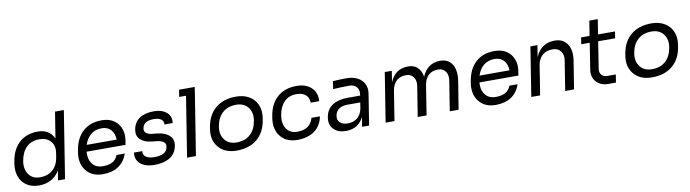

<svg xmlns="http://www.w3.org/2000/svg" viewBox="-33 -1382 7371 2052"><g transform="rotate(-10 3653.0 -356.0)"><path d="M268.1 18.1Q191.4 18.1 137 -17.6Q82.5 -53.2 59.6 -116Q36.6 -178.7 48.8 -257.8L51.8 -275.9Q72.3 -406.7 150.4 -479.2Q228.5 -551.8 356 -551.8Q417.5 -551.8 461.7 -523.7Q505.9 -495.6 527.8 -445.8L573.2 -730H668.9L553.2 0H477.1L494.1 -105Q420.4 18.1 268.1 18.1ZM294.9 -65.9Q380.9 -65.9 434.1 -114Q487.3 -162.1 501 -249L507.8 -294.9Q520 -370.6 477.3 -419.2Q434.6 -467.8 356.9 -467.8Q268.1 -467.8 214.8 -414.8Q161.6 -361.8 146 -267.1Q132.3 -180.7 173.3 -123.3Q214.4 -65.9 294.9 -65.9Z M961.9 18.1Q844.7 18.1 782.5 -59.8Q720.2 -137.7 738.8 -257.8L742.2 -275.9Q762.7 -406.7 841.1 -479.2Q919.4 -551.8 1046.9 -551.8Q1159.2 -551.8 1219 -478.5Q1278.8 -405.3 1260.7 -292L1253.9 -249H831.1Q823.7 -168.5 862.8 -117.2Q901.9 -65.9 976.1 -65.9Q1038.6 -65.9 1080.1 -87.4Q1121.6 -108.9 1140.1 -159.2H1230Q1166.5 18.1 961.9 18.1ZM1033.2 -467.8Q961.9 -467.8 914.6 -429.2Q867.2 -390.6 844.7 -320.8H1169.9Q1168.9 -386.7 1132.6 -427.2Q1096.2 -467.8 1033.2 -467.8Z M1522.9 16.1Q1460.9 16.1 1414.6 -2.9Q1368.2 -22 1344.2 -60.8Q1320.3 -99.6 1327.6 -151.9H1418Q1413.1 -108.9 1446 -87.4Q1479 -65.9 1535.6 -65.9Q1597.7 -65.9 1635.7 -85.7Q1673.8 -105.5 1681.6 -153.8Q1687 -188 1660.9 -206.5Q1634.8 -225.1 1587.9 -230L1530.8 -235.8Q1455.1 -244.6 1413.8 -283.9Q1372.6 -323.2 1382.8 -387.2Q1396 -470.2 1456.3 -510Q1516.6 -549.8 1612.8 -549.8Q1699.2 -549.8 1749.8 -507.3Q1800.3 -464.8 1790.5 -391.1H1700.7Q1705.1 -428.2 1676.5 -448Q1647.9 -467.8 1599.6 -467.8Q1484.4 -467.8 1472.7 -387.2Q1467.8 -356.9 1489.3 -338.9Q1510.7 -320.8 1548.8 -315.9L1606.9 -310.1Q1689.9 -301.3 1736.3 -261Q1782.7 -220.7 1772 -153.8Q1757.8 -66.4 1691.9 -25.1Q1626 16.1 1522.9 16.1Z M1973.6 0H1877.4L1981.4 -653.8H1907.2L1919.4 -730H2089.4L2077.6 -653.8Z M2414.1 18.1Q2289.6 18.1 2221.4 -59.1Q2153.3 -136.2 2171.9 -257.8L2174.8 -275.9Q2196.3 -409.2 2282.5 -480.5Q2368.7 -551.8 2504.9 -551.8Q2586.9 -551.8 2646.7 -516.8Q2706.5 -481.9 2733.2 -418.9Q2759.8 -356 2747.1 -275.9L2744.1 -257.8Q2723.1 -124.5 2637.2 -53.2Q2551.3 18.1 2414.1 18.1ZM2428.2 -67.9Q2521 -67.9 2577.9 -120.1Q2634.8 -172.4 2649.9 -267.1Q2663.6 -354 2619.4 -409.9Q2575.2 -465.8 2491.2 -465.8Q2399.4 -465.8 2342.3 -413.6Q2285.2 -361.3 2270 -267.1Q2256.3 -181.2 2300.5 -124.5Q2344.7 -67.9 2428.2 -67.9Z M3072.8 18.1Q2954.6 18.1 2891.8 -59.6Q2829.1 -137.2 2847.7 -257.8L2850.6 -275.9Q2871.1 -407.2 2951.7 -479.5Q3032.2 -551.8 3161.6 -551.8Q3262.2 -551.8 3321.3 -496.8Q3380.4 -441.9 3373 -349.1H3280.8Q3280.8 -404.3 3244.6 -435.1Q3208.5 -465.8 3147.9 -465.8Q3062.5 -465.8 3011.5 -413.1Q2960.4 -360.4 2945.8 -267.1Q2932.1 -181.6 2970.5 -124.8Q3008.8 -67.9 3086.9 -67.9Q3227.5 -67.9 3260.7 -188H3353Q3331.1 -85.4 3258.1 -33.7Q3185.1 18.1 3072.8 18.1Z M3599.6 14.2Q3515.6 14.2 3468.3 -34.4Q3420.9 -83 3433.6 -160.2Q3446.8 -248 3511.7 -290Q3576.7 -332 3678.7 -332H3814L3815.9 -345.2Q3823.2 -394 3796.4 -425Q3769.5 -456.1 3720.7 -456.1Q3621.1 -456.1 3542 -450.2L3554.7 -534.2Q3621.1 -540 3702.6 -540Q3769 -540 3818.6 -515.4Q3868.2 -490.7 3892.1 -444.3Q3916 -397.9 3906.7 -337.9L3853 0H3776.9L3793.9 -105Q3767.6 -46.9 3718.3 -16.4Q3668.9 14.2 3599.6 14.2ZM3631.8 -62Q3697.3 -62 3738.8 -96.9Q3780.3 -131.8 3793 -196.8L3802.7 -259.8H3662.6Q3606.4 -259.8 3570.8 -234.9Q3535.2 -210 3527.8 -160.2Q3520.5 -115.7 3550.3 -88.9Q3580.1 -62 3631.8 -62Z M4128.4 0H4032.2L4117.2 -534.2H4193.4L4174.3 -413.1Q4231.4 -549.8 4370.6 -549.8H4374.5Q4437 -549.8 4474.6 -512.9Q4512.2 -476.1 4522.5 -412.1Q4581.5 -549.8 4720.2 -549.8H4724.6Q4782.7 -549.8 4820.8 -516.8Q4858.9 -483.9 4871.6 -429Q4884.3 -374 4873.5 -305.2L4824.2 0H4728.5L4780.3 -326.2Q4789.6 -384.8 4762.5 -423.3Q4735.4 -461.9 4681.2 -461.9Q4616.7 -461.9 4577.4 -424.6Q4538.1 -387.2 4527.3 -319.8L4476.6 0H4380.4L4432.6 -326.2Q4441.9 -384.8 4414.8 -423.3Q4387.7 -461.9 4333.5 -461.9Q4268.6 -461.9 4229.2 -424.6Q4189.9 -387.2 4179.2 -319.8Z M5225.1 18.1Q5107.9 18.1 5045.7 -59.8Q4983.4 -137.7 5002 -257.8L5005.4 -275.9Q5025.9 -406.7 5104.2 -479.2Q5182.6 -551.8 5310.1 -551.8Q5422.4 -551.8 5482.2 -478.5Q5542 -405.3 5523.9 -292L5517.1 -249H5094.2Q5086.9 -168.5 5126 -117.2Q5165 -65.9 5239.3 -65.9Q5301.8 -65.9 5343.3 -87.4Q5384.8 -108.9 5403.3 -159.2H5493.2Q5429.7 18.1 5225.1 18.1ZM5296.4 -467.8Q5225.1 -467.8 5177.7 -429.2Q5130.4 -390.6 5107.9 -320.8H5433.1Q5432.1 -386.7 5395.8 -427.2Q5359.4 -467.8 5296.4 -467.8Z M5709 0H5612.8L5697.8 -534.2H5773.9L5753.9 -407.2Q5814 -549.8 5962.9 -549.8H5966.8Q6027.3 -549.8 6067.6 -517.1Q6107.9 -484.4 6122.6 -429.2Q6137.2 -374 6126 -305.2L6077.1 0H5981L6032.7 -325.2Q6042 -384.8 6011.7 -423.3Q5981.4 -461.9 5923.8 -461.9Q5856 -461.9 5813.5 -424.6Q5771 -387.2 5759.8 -318.8Z M6530.8 5.9H6448.7Q6363.8 5.9 6317.4 -47.1Q6271 -100.1 6284.7 -182.1L6328.6 -461.9H6236.8L6247.6 -534.2H6339.4L6365.7 -695.8H6457.5L6431.6 -534.2H6615.7L6604.5 -461.9H6420.4L6374.5 -169.9Q6368.7 -130.9 6389.9 -105.5Q6411.1 -80.1 6450.7 -80.1H6544.4Z M6921.4 18.1Q6796.9 18.1 6728.8 -59.1Q6660.6 -136.2 6679.2 -257.8L6682.1 -275.9Q6703.6 -409.2 6789.8 -480.5Q6876 -551.8 7012.2 -551.8Q7094.2 -551.8 7154.1 -516.8Q7213.9 -481.9 7240.5 -418.9Q7267.1 -356 7254.4 -275.9L7251.5 -257.8Q7230.5 -124.5 7144.5 -53.2Q7058.6 18.1 6921.4 18.1ZM6935.5 -67.9Q7028.3 -67.9 7085.2 -120.1Q7142.1 -172.4 7157.2 -267.1Q7170.9 -354 7126.7 -409.9Q7082.5 -465.8 6998.5 -465.8Q6906.7 -465.8 6849.6 -413.6Q6792.5 -361.3 6777.3 -267.1Q6763.7 -181.2 6807.9 -124.5Q6852.1 -67.9 6935.5 -67.9Z"/></g></svg>

Font: Sora Italic
Style: Regular
Weight: 400
Designer: Jonathan Barnbrook, Julián Moncada
Foundry: Barnbrook Fonts
Version: Version 2.000